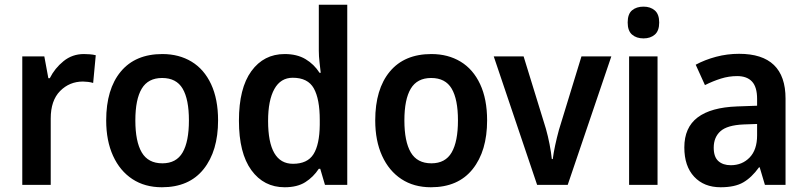

<svg xmlns="http://www.w3.org/2000/svg" viewBox="-20 -780 3405 810"><path d="M334 -552Q345 -552 358.5 -551Q372 -550 384 -547L373 -430Q364 -433 351.5 -434.5Q339 -436 330 -436Q273 -436 233.5 -396Q194 -356 194 -280V0H74V-542H167L184 -450H190Q211 -492 248 -522Q285 -552 334 -552Z M900 -272Q900 -143 839 -66.5Q778 10 663 10Q591 10 538.5 -24.5Q486 -59 457 -122.5Q428 -186 428 -272Q428 -404 489.5 -478Q551 -552 665 -552Q735 -552 788 -520Q841 -488 870.5 -425Q900 -362 900 -272ZM551 -272Q551 -183 578 -137Q605 -91 665 -91Q724 -91 750.5 -137Q777 -183 777 -272Q777 -361 750.5 -406Q724 -451 664 -451Q605 -451 578 -406Q551 -361 551 -272Z M1181 10Q1093 10 1040.5 -62Q988 -134 988 -271Q988 -408 1040.5 -480Q1093 -552 1181 -552Q1233 -552 1269 -530.5Q1305 -509 1328 -473H1333Q1331 -492 1328 -517.5Q1325 -543 1325 -566V-760H1445V0H1351L1331 -68H1325Q1302 -33 1268 -11.5Q1234 10 1181 10ZM1216 -89Q1277 -89 1302.5 -129.5Q1328 -170 1329 -253V-274Q1329 -362 1304 -407Q1279 -452 1215 -452Q1164 -452 1137.5 -404.5Q1111 -357 1111 -270Q1111 -89 1216 -89Z M2035 -272Q2035 -143 1974 -66.5Q1913 10 1798 10Q1726 10 1673.5 -24.5Q1621 -59 1592 -122.5Q1563 -186 1563 -272Q1563 -404 1624.5 -478Q1686 -552 1800 -552Q1870 -552 1923 -520Q1976 -488 2005.5 -425Q2035 -362 2035 -272ZM1686 -272Q1686 -183 1713 -137Q1740 -91 1800 -91Q1859 -91 1885.5 -137Q1912 -183 1912 -272Q1912 -361 1885.5 -406Q1859 -451 1799 -451Q1740 -451 1713 -406Q1686 -361 1686 -272Z M2246 0 2063 -542H2189L2283 -237Q2292 -205 2298.5 -171.5Q2305 -138 2308 -109H2312Q2315 -134 2322 -166.5Q2329 -199 2338 -232L2433 -542H2559L2375 0Z M2695 -752Q2724 -752 2742.5 -736Q2761 -720 2761 -685Q2761 -650 2742.5 -634Q2724 -618 2695 -618Q2665 -618 2646.5 -634Q2628 -650 2628 -685Q2628 -721 2646.5 -736.5Q2665 -752 2695 -752ZM2754 -542V0H2634V-542Z M3098 -553Q3294 -553 3294 -364V0H3207L3185 -74H3182Q3151 -31 3115.5 -10.5Q3080 10 3020 10Q2950 10 2908.5 -34.5Q2867 -79 2867 -158Q2867 -242 2923 -284.5Q2979 -327 3090 -331L3174 -334V-363Q3174 -413 3152.5 -436Q3131 -459 3090 -459Q3055 -459 3021.5 -448.5Q2988 -438 2954 -421L2915 -507Q2954 -528 3001 -540.5Q3048 -553 3098 -553ZM3117 -255Q3048 -252 3019.5 -226.5Q2991 -201 2991 -157Q2991 -118 3010.5 -100.5Q3030 -83 3063 -83Q3111 -83 3142.5 -115.5Q3174 -148 3174 -209V-257Z"/></svg>

Font: Noto Sans Sinhala UI SemiCondensed SemiBold
Style: Regular
Weight: 600
Width: 4
Designer: Jelle Bosma - Monotype Design Team
Foundry: Monotype Imaging Inc.
Version: Version 2.006; ttfautohint (v1.8.4.7-5d5b)